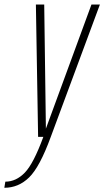

<svg xmlns="http://www.w3.org/2000/svg" viewBox="-84 -616 470 864"><path d="M87.5 0 77.5 -595.5H115L122.5 -37L327.5 -595.5H365.5L144.5 0Q95 135.5 47.2 182.2Q-0.5 229 -64.5 229L-60 201.5Q-11.5 201.5 28 160.5Q67 120 111 0Z"/></svg>

Font: Anybody ExtraLight
Style: Italic
Weight: 200
Italic angle: -10°
Designer: Tyler Finck
Foundry: Etcetera Type Company
Version: Version 1.010; ttfautohint (v1.8.3) -l 8 -r 50 -G 200 -x 14 